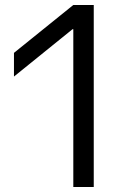

<svg xmlns="http://www.w3.org/2000/svg" viewBox="-20 -750 540 770"><path d="M274 0V-633H271L36 -443V-538L274 -730H356V0Z"/></svg>

Font: M PLUS 1 Code
Style: Regular
Weight: 400
Designer: Coji Morishita
Foundry: UNDERFOREST DESIGN
Version: Version 1.005